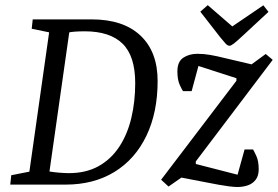

<svg xmlns="http://www.w3.org/2000/svg" viewBox="-20 -724 1089 753"><path d="M20.2 0 24.2 -36.8 95.2 -50.8 172.7 -597.2 104.4 -611.2 108.3 -648H339.2Q463.3 -648 530.7 -584.7Q598.2 -521.3 598.2 -406.4Q598.2 -282.7 554 -191.1Q509.9 -99.4 428.8 -49.7Q347.7 0 237.1 0ZM250.8 -45Q317.8 -45 366.9 -72.5Q416 -100 447.9 -148.7Q479.9 -197.5 495.1 -261.6Q510.3 -325.7 510.3 -397.9Q510.3 -504 460.8 -552.6Q411.4 -601.2 312.3 -601.2Q290.8 -601.2 273.5 -599.9Q256.1 -598.6 251.6 -596.9L174 -51.4Q189.7 -48.7 212.1 -46.8Q234.4 -45 250.8 -45ZM910.9 9.4Q897.6 9.4 877.1 6.7Q856.6 3.9 837.1 0.4Q817.7 -3.1 803.9 -5.9L691.3 -27.5L641 7.6L611.9 -19.1L907.2 -407.3V-417.2L758.3 -465.3L731.6 -366.6H697.8Q694 -371.4 684.9 -391.2Q675.7 -411 675.7 -444.1Q675.7 -482.1 698.8 -497.6Q721.8 -513 754.5 -513Q779.6 -513 805.2 -508.5Q830.8 -504 863.9 -495.7L966.7 -471.6L1022.1 -512.3L1049.5 -489.3L747.9 -90.9V-80.9L911.7 -38.8L939.2 -137.8H972.5Q976.1 -132 985.4 -112.2Q994.6 -92.4 994.6 -59.6Q994.6 -34.6 982.8 -19.1Q970.9 -3.6 951.9 2.9Q932.9 9.4 910.9 9.4ZM879.7 -544.5Q872.7 -544.5 864.3 -553.6Q855.9 -562.6 843.6 -578L765.6 -678.2L794.8 -703.8L891.1 -620.4L1012.8 -703.2L1032.9 -677.5L933.9 -585.6Q907.8 -561.3 896.8 -552.9Q885.8 -544.5 879.7 -544.5Z"/></svg>

Font: Faustina Light
Style: Italic
Weight: 300
Italic angle: -8°
Designer: Alfonso Garcia
Foundry: http://www.omnibus-type.com
Version: Version 1.200